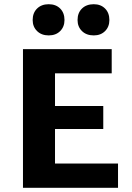

<svg xmlns="http://www.w3.org/2000/svg" viewBox="-20 -891 625 911"><path d="M540 0H89V-658H510V-543H241V-115H540ZM137 -279V-388H470V-279ZM211 -723Q177 -723 156 -743.5Q135 -764 135 -796Q135 -830 156 -850.5Q177 -871 211 -871Q245 -871 265.5 -850.5Q286 -830 286 -796Q286 -764 265.5 -743.5Q245 -723 211 -723ZM425 -723Q390 -723 369 -743.5Q348 -764 348 -796Q348 -830 369 -850.5Q390 -871 425 -871Q458 -871 478.5 -850.5Q499 -830 499 -796Q499 -764 478.5 -743.5Q458 -723 425 -723Z"/></svg>

Font: Ysabeau ExtraBold
Style: Regular
Weight: 800
Designer: Christian Thalmann (Catharsis Fonts)
Version: Version 2.002